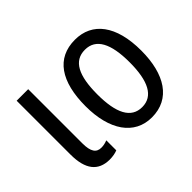

<svg xmlns="http://www.w3.org/2000/svg" viewBox="-116 -757 977 977"><g transform="rotate(-45 372.5 -268.5)"><path d="M192 10C216 10 235 6 250 0V-72C235 -66 221 -63 206 -63C171 -63 153 -87 153 -147V-537H70V-149C70 -43 111 9 192 10Z M699 -269C699 -450 623 -547 499 -547C366 -547 298 -446 298 -269C298 -98 371 10 497 10C630 10 699 -99 699 -269ZM383 -269C383 -404 418 -475 499 -475C578 -475 615 -404 615 -269C615 -134 578 -62 499 -62C419 -62 383 -135 383 -269Z"/></g></svg>

Font: Noto Sans Condensed
Style: Regular
Weight: 400
Width: 3
Designer: Monotype Design Team
Foundry: Monotype Imaging Inc.
Version: Version 2.013